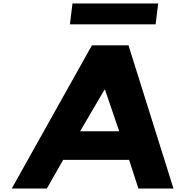

<svg xmlns="http://www.w3.org/2000/svg" viewBox="-20 -1086 1067 1106"><path d="M397.5 -1066 382.8 -946H876.5L891.2 -1066ZM720.1 -825H509.5L47.7 0H249.7L343.8 -165H723.7L777.3 0H979.3ZM666.5 -330H441.5L582.3 -570H584.7Z"/></svg>

Font: Hussar
Style: BdSuprExtOblOne
Weight: 700
Foundry: Cannot Into Space Fonts
Version: Version 2.00